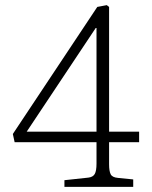

<svg xmlns="http://www.w3.org/2000/svg" viewBox="-20 -728 593 748"><path d="M231 0V-26L324 -36Q342 -38 349 -50Q356 -62 356 -91V-174H37L30 -206L359 -701L396 -708L405 -701V-215H522V-174H405V-88Q405 -62 411 -49.5Q417 -37 439 -35L499 -29V0ZM84 -215H356V-619H353Z"/></svg>

Font: Literata ExtraLight
Style: Regular
Weight: 250
Designer: Latin by Veronika Burian and Jose Scaglione. Greek by Irene Vlachou. Cyrillic by Vera Evstafieva.
Foundry: TypeTogether
Version: Version 3.103;gftools[0.9.29]